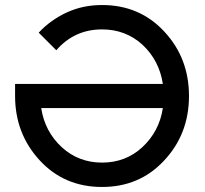

<svg xmlns="http://www.w3.org/2000/svg" viewBox="-20 -732 814 764"><path d="M386 -712Q349 -712 314.5 -705Q280 -698 247 -683Q216 -669 187 -648.5Q158 -628 134 -602L204 -532Q276 -615 386 -615Q480 -615 547 -554Q614 -491 628 -398H40V-350Q40 -201 137 -95Q235 12 386 12Q534 12 631 -91Q732 -197 732 -350Q732 -500 635 -605Q537 -712 386 -712ZM144 -302H628Q614 -209 546 -146Q480 -85 386 -85Q293 -85 226 -146Q158 -209 144 -302Z"/></svg>

Font: Unageo
Style: Medium
Weight: 500
Designer: Richard Sepsi
Foundry: Richard Sepsi
Version: Version 2.000